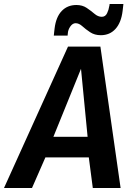

<svg xmlns="http://www.w3.org/2000/svg" viewBox="-55 -940 675 960"><path d="M-35 0 285 -707H447L548 0H409L389 -153H172L105 0ZM212 -256H383L350 -596ZM214 -762Q215 -772 216 -781Q217 -790 218 -798Q225 -855 253.5 -885Q282 -915 327 -915Q357 -915 378.5 -900.5Q400 -886 417.5 -871Q435 -856 454 -856Q472 -856 480.5 -874Q489 -892 491 -908Q493 -914 493 -920H562Q561 -911 560 -902Q559 -893 558 -885Q551 -827 522.5 -795.5Q494 -764 449 -764Q418 -764 395.5 -779Q373 -794 356.5 -809Q340 -824 323 -824Q308 -824 296.5 -807.5Q285 -791 284 -772Q283 -768 283 -762Z"/></svg>

Font: Georama SemiBold
Style: Italic
Weight: 600
Italic angle: -9°
Designer: Jean-Baptiste Levee
Foundry: Production Type
Version: Version 1.000